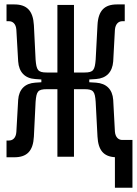

<svg xmlns="http://www.w3.org/2000/svg" viewBox="-20 -716 626 877"><path d="M9.8 2.4H44.9C102.5 2.4 131.3 -25.4 134.8 -92.3L142.6 -251C146.5 -297.9 152.3 -308.6 193.8 -308.6H242.2V0H317.9V-308.6H366.2C407.2 -308.6 413.6 -297.9 417 -251L425.3 -92.3C428.7 -29.3 453.6 -1 504.9 2V141.6H585V-76.7H538.6C522.5 -76.7 507.3 -87.4 504.9 -114.7L497.1 -259.8C493.7 -308.1 465.8 -335 418.9 -338.4L387.7 -340.3V-353L418.9 -355C465.8 -358.4 493.2 -386.2 497.1 -435.5L504.9 -580.1C507.3 -607.9 522.5 -619.1 538.6 -619.1H549.8V-695.8H514.6C457 -695.8 428.7 -667.5 425.3 -601.1L417 -443.8C413.1 -396.5 407.2 -384.8 366.2 -384.8H317.9V-693.4H242.2V-384.8H193.8C152.3 -384.8 146.5 -396.5 142.6 -443.8L134.8 -601.1C130.9 -667.5 102.5 -695.8 44.9 -695.8H9.8V-619.1H21C37.6 -619.1 52.7 -607.9 54.7 -580.1L63 -435.5C66.4 -386.2 94.2 -357.9 140.6 -355L168.9 -353V-340.3L140.6 -338.4C94.2 -335.4 66.4 -308.1 63 -259.8L54.7 -113.3C52.7 -85 37.6 -74.2 21 -74.2H9.8Z"/></svg>

Font: Cascadia Code SemiLight
Style: Regular
Weight: 350
Monospace: yes
Designer: Aaron Bell
Foundry: Saja Typeworks
Version: Version 2404.023